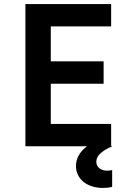

<svg xmlns="http://www.w3.org/2000/svg" viewBox="-20 -720 640 945"><path d="M105 0H408C372 27 354 60 354 97C354 161 408 205 487 205C504 205 520 203 532 200V117C525 119 516 120 508 120C476 120 454 103 454 76C454 48 478 24 532 0L527 -3V-110H230V-308H490V-418H230V-590H527V-700H105Z"/></svg>

Font: CommitMono
Style: 700Regular
Weight: 700
Monospace: yes
Designer: Eigil Nikolajsen
Foundry: Eigil Nikolajsen
Version: Version 1.143